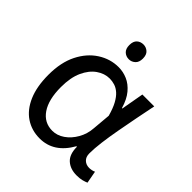

<svg xmlns="http://www.w3.org/2000/svg" viewBox="-202 -876 1029 1029"><g transform="rotate(45 312.5 -362.0)"><path d="M298 -737Q318 -737 333.5 -723.5Q349 -710 349 -681Q349 -653 333.5 -639Q318 -625 298 -625Q276 -625 261 -639Q246 -653 246 -681Q246 -710 261 -723.5Q276 -737 298 -737ZM260 13Q199 13 152 -18.5Q105 -50 78.5 -111.5Q52 -173 52 -262Q52 -356 85 -421.5Q118 -487 172.5 -522Q227 -557 290 -557Q324 -557 356.5 -543Q389 -529 415.5 -497.5Q442 -466 457 -414H460L483 -543H573Q562 -490 550.5 -431Q539 -372 528.5 -314.5Q518 -257 511.5 -206.5Q505 -156 505 -119Q505 -92 520.5 -77.5Q536 -63 559 -63Q568 -63 578 -65Q588 -67 596 -71L609 -1Q598 4 581 8.5Q564 13 540 13Q492 13 462.5 -13.5Q433 -40 433 -97H429Q367 13 260 13ZM279 -64Q315 -64 347.5 -86.5Q380 -109 402 -147.5Q424 -186 427 -232L436 -335Q424 -379 408.5 -407.5Q393 -436 375 -452Q357 -468 337.5 -474Q318 -480 299 -480Q260 -480 225 -455.5Q190 -431 168 -383Q146 -335 146 -263Q146 -168 181.5 -116Q217 -64 279 -64Z"/></g></svg>

Font: hexusinhala05
Style: Book
Weight: 400
Designer: Jelle Bosma - Monotype Design Team
Foundry: Monotype Imaging Inc.
Version: Version 2.003